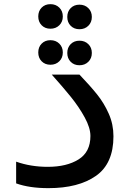

<svg xmlns="http://www.w3.org/2000/svg" viewBox="-20 -922 640 946"><path d="M59.5 -18.5V-125.5Q131.5 -100 215 -100Q308.5 -100 367 -136.5Q425.5 -173 425.5 -252Q425.5 -292 397.5 -343.2Q369.5 -394.5 329.8 -443.8Q290 -493 235 -554.5H371.5Q425 -498.5 459 -456Q493 -413.5 516 -361.5Q539 -309.5 539 -250.5Q539 -116 452.8 -55.5Q366.5 5 218.5 5Q124.5 5 59.5 -18.5ZM168.5 -663.5Q168.5 -690 185.2 -707Q202 -724 228.5 -724Q255 -724 272.2 -707Q289.5 -690 289.5 -663.5Q289.5 -637 272.2 -620Q255 -603 228.5 -603Q202 -603 185.2 -620Q168.5 -637 168.5 -663.5ZM311.5 -661Q311.5 -687.5 328.2 -704.5Q345 -721.5 371.5 -721.5Q398 -721.5 415.2 -704.5Q432.5 -687.5 432.5 -661Q432.5 -634.5 415.2 -617.5Q398 -600.5 371.5 -600.5Q345 -600.5 328.2 -617.5Q311.5 -634.5 311.5 -661ZM168.5 -841Q168.5 -867.5 185.2 -884.5Q202 -901.5 228.5 -901.5Q255 -901.5 272.2 -884.5Q289.5 -867.5 289.5 -841Q289.5 -814.5 272.2 -797.5Q255 -780.5 228.5 -780.5Q202 -780.5 185.2 -797.5Q168.5 -814.5 168.5 -841ZM311.5 -838.5Q311.5 -865 328.2 -882Q345 -899 371.5 -899Q398 -899 415.2 -882Q432.5 -865 432.5 -838.5Q432.5 -812 415.2 -795Q398 -778 371.5 -778Q345 -778 328.2 -795Q311.5 -812 311.5 -838.5Z"/></svg>

Font: JuliaMono
Style: Bold Italic
Weight: 700
Italic angle: -9°
Monospace: yes
Designer: cormullion
Foundry: corm
Version: Version 0.057; ttfautohint (v1.8.4)